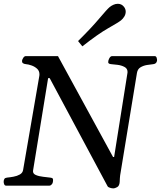

<svg xmlns="http://www.w3.org/2000/svg" viewBox="-24 -993 861 1027"><path d="M8.3 0Q1.5 0 -1.5 -7.1Q-4.4 -14.2 -4.4 -20.5Q-4.4 -30.3 -0.5 -36.1Q3.4 -42 13.7 -43Q29.3 -44.4 48.3 -47.9Q67.4 -51.3 82.3 -59.8Q97.2 -68.4 99.6 -84L186.5 -587.9Q187 -590.3 187 -595.2Q187 -613.8 174.6 -625.2Q162.1 -636.7 145 -642.8Q127.9 -648.9 114.3 -649.9Q92.3 -651.9 93.8 -668Q94.2 -673.3 100.1 -683.1Q106 -692.9 114.3 -692.9H286.1L580.6 -153.3H586.4L657.7 -602.5Q658.2 -604.5 658.2 -607.9Q658.2 -626.5 641.8 -635Q625.5 -643.6 604.7 -646.2Q584 -648.9 569.8 -649.9Q554.7 -651.4 554.7 -660.6Q554.7 -670.9 561 -681.9Q567.4 -692.9 576.2 -692.9H803.2Q811.5 -692.9 814.2 -683.1Q816.9 -673.3 815.9 -668Q813 -651.9 796.4 -649.9Q781.2 -648.4 762 -645.3Q742.7 -642.1 727.3 -632.8Q711.9 -623.5 708.5 -602.5L618.7 -55.2Q617.2 -45.9 617.2 -39.8Q617.2 -33.7 616.2 -19.5Q614.7 1 603 7.8Q591.3 14.6 581.1 14.6Q576.2 14.6 570.1 13.2Q564 11.7 558.8 9.3Q553.7 6.8 551.8 3.9L241.7 -575.2H233.4L152.8 -80.6Q150.4 -64.5 167.2 -57.1Q184.1 -49.8 206.8 -47.4Q229.5 -44.9 244.1 -43Q252.4 -42 256.1 -39.8Q259.8 -37.6 259.8 -30.8Q259.8 -14.6 253.4 -7.3Q247.1 0 240.2 0ZM416.5 -745.1 393.6 -773.4Q463.9 -842.8 506.6 -893.6Q549.3 -944.3 562.5 -955.1Q571.3 -962.4 582.8 -967.5Q594.2 -972.7 606.4 -972.7Q626.5 -972.7 639.2 -956.5Q648.4 -944.8 648.4 -930.7Q648.4 -917 641.1 -904.8Q633.8 -892.6 623.5 -884.3Q610.4 -873.5 555.9 -842.8Q501.5 -812 416.5 -745.1Z"/></svg>

Font: Gelasio
Style: Italic
Weight: 400
Italic angle: -8.5°
Designer: Eben Sorkin
Foundry: Eben Sorkin
Version: Version 1.008